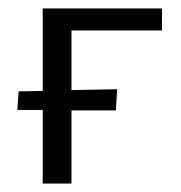

<svg xmlns="http://www.w3.org/2000/svg" viewBox="-20 -434 427 454"><path d="M363 -362H149V-221L257 -223L254 -173H149V0H81V-174H21L24 -218L81 -219V-414H363Z"/></svg>

Font: EauTestInfant
Style: Regular
Weight: 400
Designer: Christian Thalmann (Catharsis Fonts)
Version: Version 0.001;PS 000.001;hotconv 1.0.88;makeotf.lib2.5.64775